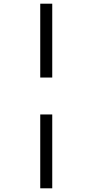

<svg xmlns="http://www.w3.org/2000/svg" viewBox="-20 -780 501 1040"><path d="M198 -360V-760H263V-360ZM198 240V-160H263V240Z"/></svg>

Font: Noto Serif ExtraCondensed ExtraBold
Style: Regular
Weight: 800
Width: 2
Designer: Monotype Design Team
Foundry: Monotype Imaging Inc.
Version: Version 2.013; ttfautohint (v1.8.4.7-5d5b)